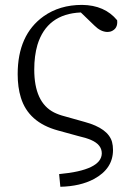

<svg xmlns="http://www.w3.org/2000/svg" viewBox="-20 -545 530 769"><path d="M358.4 -442.4 303.7 -495.1Q168 -489.3 129.9 -365.2Q117.2 -321.3 117.2 -266.6Q117.2 -134.8 196.3 -94.7Q215.8 -85 239.3 -79.1L319.3 -56.6Q413.1 -31.2 428.7 23.4Q432.6 38.1 432.6 55.7Q432.6 130.9 356.4 171.9Q301.8 201.2 221.7 203.1L216.8 152.3Q386.7 136.7 387.7 69.3Q387.7 34.2 344.7 15.6Q324.2 6.8 293.9 0L211.9 -22.5Q93.8 -54.7 63.5 -154.3Q50.8 -195.3 50.8 -248Q50.8 -405.3 154.3 -479.5Q218.8 -525.4 308.6 -525.4Q399.4 -524.4 449.2 -463.9Q453.1 -429.7 423.8 -418.9Q416 -417 409.2 -417Q382.8 -418 358.4 -442.4Z"/></svg>

Font: GenYoMin JP Light
Style: Regular
Weight: 300
Version: Version 1.001;PS 1;hotconv 16.6.51;makeotf.lib2.5.65220 DEVE